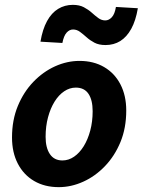

<svg xmlns="http://www.w3.org/2000/svg" viewBox="-20 -759 588 791"><path d="M222.1 12Q164.1 12 120.7 -13.3Q77.4 -38.6 53.5 -84.7Q29.5 -130.8 29.5 -192.5Q29.5 -264.4 53.4 -322.2Q77.3 -380.1 117.3 -421.7Q157.4 -463.4 206.9 -485.8Q256.4 -508.1 307.5 -508.1Q365.6 -508.1 408.9 -482.8Q452.3 -457.5 476.2 -411.4Q500.1 -365.3 500.1 -303.6Q500.1 -231.7 476.3 -173.9Q452.4 -116.1 412.3 -74.4Q372.3 -32.7 322.8 -10.4Q273.2 12 222.1 12ZM237.3 -98Q262.7 -98 285.2 -113.5Q307.7 -129 324.8 -156.5Q341.9 -184 351.8 -221Q361.7 -258 361.7 -300.9Q361.7 -346.9 344.5 -372.5Q327.3 -398.1 292.4 -398.1Q267.2 -398.1 244.6 -383Q222 -367.9 204.9 -340.4Q187.8 -313 177.9 -276Q167.9 -239 167.9 -195.2Q167.9 -150.3 185.5 -124.2Q203.1 -98 237.3 -98ZM414.6 -573.4Q387.6 -573.4 369.1 -583.1Q350.6 -592.9 336.7 -605.5Q322.7 -618 309.5 -627.8Q296.4 -637.5 280.9 -637.5Q266.1 -637.5 254.4 -624.5Q242.7 -611.5 237 -582L146.7 -587.3Q155.3 -638.5 173.9 -672.3Q192.5 -706.1 219.6 -722.5Q246.7 -739 280 -739Q307 -739 325.5 -729.2Q343.9 -719.5 357.9 -706.9Q371.9 -694.3 385.1 -684.6Q398.2 -674.9 413.6 -674.9Q428.6 -674.9 440.7 -688Q452.8 -701.1 457.6 -730.4L547.9 -725.1Q539.3 -674 520.7 -640.2Q502.1 -606.5 475.5 -589.9Q448.9 -573.4 414.6 -573.4Z"/></svg>

Font: Source Sans 3 VF
Style: Italic
Weight: 200
Italic angle: -11°
Designer: Paul D. Hunt
Foundry: Adobe Systems Incorporated
Version: Version 3.042;hotconv 1.0.118;makeotfexe 2.5.65603